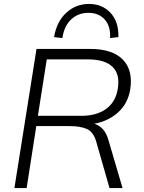

<svg xmlns="http://www.w3.org/2000/svg" viewBox="-20 -953 728 973"><path d="M53 0 165 -705H437Q550 -705 602.5 -651Q655 -597 640 -500Q628 -428 578.5 -383.5Q529 -339 458 -326Q483 -318 501 -298.5Q519 -279 529 -245L601 0H535L468 -234Q454 -284 421 -299Q388 -314 332 -314H164L115 0ZM172 -366H391Q471 -366 519 -402Q567 -438 577 -504Q589 -577 550 -614.5Q511 -652 426 -652H217ZM296 -760 254 -765Q267 -843 315.5 -888Q364 -933 431 -933Q498 -933 540 -888Q582 -843 580 -765L538 -760Q541 -821 510.5 -854.5Q480 -888 428 -888Q376 -888 340.5 -854.5Q305 -821 296 -760Z"/></svg>

Font: Mulish Light
Style: Italic
Weight: 300
Italic angle: -9°
Designer: Vernon Adams
Foundry: Vernon Adams
Version: Version 3.603; ttfautohint (v1.8.3)